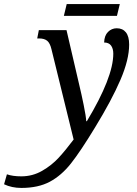

<svg xmlns="http://www.w3.org/2000/svg" viewBox="-170 -684 673 944"><path d="M-150 222 -136 173Q-108 183 -65 183Q-10 183 37 156Q84 129 118.5 91.5Q153 54 192 2L83 -442Q76 -472 62 -483.5Q48 -495 22 -495H13L21 -536H157L220 -265Q230 -224 241.5 -167.5Q253 -111 254 -88H257Q387 -304 387 -420Q387 -445 376 -460Q365 -475 342 -475Q343 -509 361 -527Q379 -545 404 -545Q433 -545 449 -525Q465 -505 465 -465Q465 -391 422 -291Q379 -191 297 -57Q226 60 179 119.5Q132 179 75 209.5Q18 240 -65 240Q-112 240 -150 222ZM158 -664H419L405 -606H144Z"/></svg>

Font: Noto Serif Narrow
Style: Italic
Weight: 400
Width: 4
Italic angle: -12°
Designer: Monotype Design Team
Foundry: Monotype Imaging Inc.
Version: Version 1.001